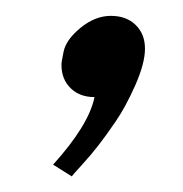

<svg xmlns="http://www.w3.org/2000/svg" viewBox="-20 -119 235 247"><path d="M72.3 107.9 48.3 92.8Q94.2 42 101.6 5.9Q82.5 5.9 70.8 -5.6Q59.1 -17.1 59.1 -35.2Q58.6 -37.1 61.8 -52.5Q64.9 -67.9 83.7 -83.3Q102.5 -98.6 122.6 -98.6Q142.6 -98.6 154.5 -86.9Q166.5 -75.2 166.5 -56.4Q166.5 -37.6 154.1 -9.5Q141.6 18.6 128.9 37.1Q116.2 55.7 106.9 67.6Q97.7 79.6 85.2 93.3Q72.8 106.9 72.3 107.9Z"/></svg>

Font: Tuffy
Style: Italic
Weight: 400
Italic angle: -12°
Designer: Thatcher Ulrich, Karoly Barta and Michael Everson
Version: Version 001.271